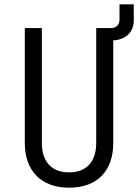

<svg xmlns="http://www.w3.org/2000/svg" viewBox="-20 -860 640 890"><path d="M534 -769C534 -746 519 -730 496 -730H426V-197C426 -113 383 -61 300 -61C217 -61 174 -113 174 -197V-730H95V-197C95 -70 169 10 300 10C432 10 505 -69 505 -197V-673C562 -675 600 -711 600 -765V-840H534Z"/></svg>

Font: Tekne LDO Light
Style: Regular
Weight: 300
Monospace: yes
Designer: Alessio Laiso, Mario Rullo, Paolo Rosset
Foundry: Alessio Laiso
Version: Version 1.000;hotconv 1.0.109;makeotfexe 2.5.65596